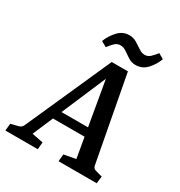

<svg xmlns="http://www.w3.org/2000/svg" viewBox="-186 -855 915 976"><g transform="rotate(30 271.5 -367.5)"><path d="M154 -224H382L394 -174H134ZM470 -72Q471 -66 475.5 -60.5Q480 -55 488 -53L528 -42L523 0H299L303 -42L372 -55L289 -535H320L115 -55L181 -42L177 0H-13L-9 -42L35 -53Q51 -57 58 -72L281 -572H376ZM392 -619Q369 -619 349.5 -631.5Q330 -644 313 -656Q296 -668 278 -668Q259 -668 245 -654.5Q231 -641 217 -622L185 -640Q199 -676 226 -705.5Q253 -735 292 -735Q315 -735 335 -723Q355 -711 372.5 -699Q390 -687 407 -687Q426 -687 440 -700.5Q454 -714 468 -732L499 -714Q486 -678 459 -648.5Q432 -619 392 -619Z"/></g></svg>

Font: Yrsa Medium
Style: Italic
Weight: 500
Italic angle: -7.10001°
Designer: Anna Giedrys (Yrsa+Rasa design), David Brezina (Yrsa art-direction, Rasa art-direction, design)
Foundry: Rosetta Type Foundry
Version: Version 2.004